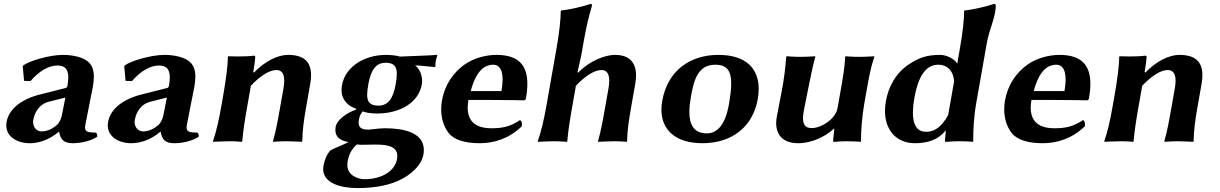

<svg xmlns="http://www.w3.org/2000/svg" viewBox="-20 -718 6203 976"><path d="M312.3 -222 293.9 -129C291.6 -116 279.3 -91.1 271 -84C243.9 -61 219 -50 191 -50C164.4 -50 148.2 -73.6 148.2 -97.8C148.2 -100.8 148.5 -103.9 149 -107C155.4 -143.1 176.1 -187.8 228.6 -201ZM413.3 -80C418.4 -109 450.1 -266 452 -277C455.4 -296.2 457.1 -313.1 457.1 -327.9C457.1 -359.6 449.4 -382.2 433.5 -399.1C406.9 -427.5 348.7 -439 300.6 -439C228.6 -439 126.9 -407 99.2 -386L95.5 -382L102.3 -307L135.1 -306C178 -356 227.1 -385 272.1 -385C307 -385 327.2 -369.3 327.2 -324.1C327.2 -312.5 325.9 -298.8 323.1 -283C321.8 -276 318.1 -272 315 -271L192.5 -240C92.4 -217 25.4 -166 13.5 -98C12.4 -92 11.9 -86.2 11.9 -80.6C11.9 -22.5 67.5 10 131.4 10C170.5 10 225.7 -3 278.6 -48H280.6C287.4 -7 306.4 10 349.4 10C388.5 10 440.2 0 474.2 -23C474.5 -31.7 473.1 -39 467.9 -44C432.4 -44 412.3 -46.4 412.3 -70C412.3 -73 412.6 -76.3 413.3 -80Z M828.3 -222 809.9 -129C807.6 -116 795.3 -91.1 787 -84C759.9 -61 735 -50 707 -50C680.4 -50 664.2 -73.6 664.2 -97.8C664.2 -100.8 664.5 -103.9 665 -107C671.4 -143.1 692.1 -187.8 744.6 -201ZM929.3 -80C934.4 -109 966.1 -266 968 -277C971.4 -296.2 973.1 -313.1 973.1 -327.9C973.1 -359.6 965.4 -382.2 949.5 -399.1C922.9 -427.5 864.7 -439 816.6 -439C744.6 -439 642.9 -407 615.2 -386L611.5 -382L618.3 -307L651.1 -306C694 -356 743.1 -385 788.1 -385C823 -385 843.2 -369.3 843.2 -324.1C843.2 -312.5 841.9 -298.8 839.1 -283C837.8 -276 834.1 -272 831 -271L708.5 -240C608.4 -217 541.4 -166 529.5 -98C528.4 -92 527.9 -86.2 527.9 -80.6C527.9 -22.5 583.5 10 647.4 10C686.5 10 741.7 -3 794.6 -48H796.6C803.4 -7 822.4 10 865.4 10C904.5 10 956.2 0 990.2 -23C990.5 -31.7 989.1 -39 983.9 -44C948.4 -44 928.3 -46.4 928.3 -70C928.3 -73 928.6 -76.3 929.3 -80Z M1537.3 -180 1556.9 -291C1559.8 -307.5 1561.2 -322.4 1561.2 -335.9C1561.2 -408.4 1519.9 -439 1444 -439C1393 -439 1327.5 -408 1271.1 -349L1267.4 -352C1271.4 -374.8 1277.5 -416.5 1277.5 -425C1277.5 -431.9 1276.6 -435 1270.3 -435C1251.6 -432.1 1219.3 -431 1189.2 -431C1171.1 -431 1153.8 -431.4 1140.7 -432L1138.2 -429C1138.4 -386.3 1128.2 -309.7 1115 -235L1105.3 -180C1092.1 -105 1080.5 -53.5 1062.6 0L1064 3C1064 3 1111.6 0 1146.6 0C1180.9 0 1208 3 1208 3L1211.6 0C1216.6 -57 1223.9 -104 1237.3 -180L1255.3 -282C1302.1 -332 1349.4 -362 1385.4 -362C1406.9 -362 1424.8 -349.4 1424.8 -307.5C1424.8 -296.7 1423.6 -284 1421 -269L1405.3 -180C1392.1 -105 1382.9 -53 1367.6 0L1369 3C1369 3 1401.6 0 1436.6 0C1470.6 0 1514 3 1514 3L1516.6 0C1517.6 -57 1523.9 -104 1537.3 -180Z M2124.2 -289C2125.2 -294.7 2125.7 -300.5 2125.7 -306.4C2125.7 -336.5 2113.1 -368.1 2090.2 -385.6C2119.9 -385.1 2155.4 -379.4 2189.8 -377L2193.3 -380C2192.9 -389 2193.5 -398 2195 -407C2196.6 -416 2199.6 -427 2203.2 -436L2200.7 -439C2152.2 -434.9 2088.8 -434.3 2013.5 -430.4C1996.6 -436 1964.2 -439 1942.7 -439C1834.7 -439 1735.5 -381 1718.5 -285C1717 -276.1 1716.2 -267.8 1716.2 -260.3C1716.2 -220.3 1736.1 -198.1 1755 -183C1768 -172.6 1791.4 -165 1791.4 -165L1788.5 -160C1741.3 -145 1692.1 -106.8 1686.3 -74C1685.3 -68.2 1684.8 -62.6 1684.8 -57.4C1684.8 -24.7 1705.1 -3.3 1751.6 4C1727.6 17.6 1686.6 32 1660.2 46C1639.3 68 1628.8 99.2 1624.4 124C1623.3 130.1 1622.8 135.8 1622.8 141.3C1622.8 214.6 1714.3 238 1797.3 238C1862.6 238 1939.8 230.2 2005.4 200.5C2069.5 171.5 2122.9 121.4 2132.3 68C2133.8 59.6 2134.5 51.8 2134.5 44.4C2134.5 -48.8 2022.2 -66 1936.9 -66C1919.9 -66 1896.6 -64 1873 -61C1858.9 -60 1858.7 -59 1853.7 -59C1828.7 -59 1802.9 -63 1802.9 -94.2C1802.9 -98 1803.3 -102.3 1804.1 -107C1807 -123.1 1809.6 -135 1823.6 -152C1836.8 -146 1863 -141 1897.1 -141C2013.1 -141 2107.8 -195.9 2124.2 -289ZM1991.1 -288C1978.5 -217 1952.2 -181 1904.2 -181C1860.7 -181 1846.4 -199.3 1846.4 -236.2C1846.4 -251.1 1848.7 -269 1852.4 -290C1864.1 -356 1887.6 -399 1939.6 -399C1982.5 -399 1997.1 -380.6 1997.1 -342.7C1997.1 -327.6 1994.8 -309.4 1991.1 -288ZM1794.5 16C1800.7 16.8 1808.1 18 1817.1 18C1846.6 18 1873.5 17 1887.3 17C1938.8 17 1999.7 21.1 1999.7 75.5C1999.7 80.3 1999.2 85.4 1998.2 91C1987.5 152 1919.2 193 1833.2 193C1802.1 193 1745.5 175.4 1745.5 120.1C1745.5 115 1745.9 109.7 1746.9 104C1752.8 70.9 1763.7 43 1794.5 16Z M2373.1 -255C2385.3 -304 2403.6 -338.8 2422 -359C2437.7 -376.3 2459.5 -389 2487.8 -389C2518.3 -389 2534.9 -363 2534.9 -313.4C2534.9 -296.6 2533 -277.1 2529.1 -255ZM2622 -107C2568.9 -69.5 2519.8 -66 2477.8 -66C2429.2 -66 2395.1 -79.1 2375.9 -105C2363.6 -121.6 2357.4 -143.4 2357.4 -170.4C2357.4 -182.6 2358.7 -195.8 2361.2 -210H2460.7C2560.7 -210 2645.9 -208 2645.9 -208L2652.9 -214C2657.8 -241.5 2660.7 -267.8 2660.7 -292.1C2660.7 -378.2 2623.7 -439 2503.6 -439C2448.6 -439 2385.7 -421.7 2340.3 -389C2284.7 -349 2241.1 -288.9 2226.5 -206C2224 -191.6 2222.7 -177.1 2222.7 -162.7C2222.7 -117.9 2235.1 -74.5 2260.6 -42C2288.5 -6.5 2344.4 10 2419.4 10C2491.4 10 2567 -13 2632.6 -76C2633.1 -78.8 2633.3 -81.8 2633.3 -84.8C2633.3 -95.9 2629.9 -107 2622 -107Z M2809.3 -474 2757.5 -180C2744.2 -105 2731.7 -53.5 2713.7 0L2714.2 3C2714.2 3 2759.7 0 2794.7 0C2829 0 2861.2 3 2861.2 3L2863.7 0C2868.8 -57 2876.1 -104 2889.5 -180L2907.5 -282C2954.3 -332 3001.6 -362 3037.6 -362C3059 -362 3077 -349.4 3077 -307.5C3077 -296.7 3075.8 -284 3073.2 -269L3057.5 -180C3044.2 -105 3035.1 -53 3019.7 0L3020.2 3C3020.2 3 3069.7 0 3104.7 0C3138.7 0 3165.2 3 3165.2 3L3167.7 0C3168.8 -57 3176.1 -104 3189.5 -180L3209 -291C3211.8 -306.5 3213.2 -321.1 3213.2 -334.5C3213.2 -399.3 3180.6 -439 3106.1 -439C3055.1 -439 2975.7 -408 2919.3 -349L2915.6 -351L2935 -438L2945.9 -500C2959.1 -575 2970.5 -626.7 2989 -688C2990.3 -695 2988.1 -698 2981.8 -698C2954.9 -688 2874 -668 2833 -665L2830.5 -662C2830.6 -619.3 2822.7 -550 2809.3 -474Z M3346.3 -205C3343.6 -189.4 3342.2 -174.6 3342.2 -160.4C3342.2 -53.9 3418.9 10 3550.4 10C3703.4 10 3807.5 -75.8 3831.9 -214C3835.1 -231.8 3836.7 -249.1 3836.7 -265.6C3836.7 -366 3776.7 -439 3631.6 -439C3488.6 -439 3373.7 -360 3346.3 -205ZM3615.8 -389C3674.7 -389 3697 -358.7 3697 -293.8C3697 -265.1 3692.7 -229.6 3685.2 -187C3664.9 -72 3618.2 -40 3573.2 -40C3502.2 -40 3484.2 -91.7 3484.2 -149C3484.2 -175.7 3488.1 -203.6 3492.4 -228C3507.7 -315 3529.8 -389 3615.8 -389Z M4219.1 -64H4221.1L4214.8 0C4214.4 2 4217.3 3 4223.3 3C4236.9 1.3 4266.8 0 4281.3 0C4293.9 0 4341.6 1 4354.3 3L4356.8 0C4356.8 -2 4356.8 -4 4356.8 -6.1C4356.8 -49.8 4361 -120.4 4373.6 -192L4383.7 -249C4396.9 -324 4406.1 -376 4424.4 -429L4424 -432C4424 -432 4381.4 -429 4346.4 -429C4312.4 -429 4279 -432 4279 -432L4276.4 -429C4273.6 -373 4265.1 -325 4251.7 -249L4237.6 -169C4227.4 -111 4152.4 -67 4107.6 -67C4083.9 -67 4061.9 -73.3 4061.9 -116.5C4061.9 -127.9 4063.4 -141.9 4066.8 -159L4084.7 -249C4099.6 -324 4110.4 -377.5 4124.4 -429L4124 -432C4124 -432 4083.4 -429 4048.4 -429C4014.4 -429 3979 -432 3979 -432L3976.4 -429C3972.4 -372 3966.6 -321 3952.7 -249L3929 -126C3926.8 -114.5 3925.6 -103.1 3925.6 -92.1C3925.6 -36.6 3955.5 10 4038 10C4079 10 4152.5 -4 4219.1 -64Z M4799.8 -133C4764 -69 4728.3 -48 4687.8 -48C4646.5 -48 4620.7 -76.1 4620.7 -145.2C4620.7 -166.5 4623.1 -191.6 4628.3 -221C4652.1 -356 4701.5 -389 4749.9 -389C4796.9 -389 4828.4 -354.5 4829.8 -303ZM4785.9 -54H4787.9L4783.3 0C4783 2 4785.8 3 4791.8 3C4805.4 1.3 4841.3 0 4855.8 0C4868.4 0 4912.2 1 4924.8 3L4927.3 0C4927.3 -3.2 4927.3 -6.6 4927.3 -10.2C4927.3 -54.1 4930 -122.6 4942.2 -192L4996.5 -500C5008.8 -569.7 5041.9 -631.4 5041.9 -690.3C5041.9 -695.7 5038 -698 5032.4 -698C5005.6 -688 4924.6 -668 4883.6 -665L4881.1 -662C4881.2 -619.3 4873.3 -550 4859.9 -474L4845.8 -394C4831.6 -421 4788.2 -439 4759.7 -439C4692.7 -439 4654.3 -425.8 4602.5 -392.5C4532.6 -347.5 4495.8 -274.9 4483.1 -203C4480.2 -186.1 4478.7 -169.8 4478.7 -154.3C4478.7 -56.9 4535.8 10 4631.6 10C4694.6 10 4750.7 -7.5 4785.9 -54Z M5235.1 -255C5247.3 -304 5265.6 -338.8 5284 -359C5299.7 -376.3 5321.5 -389 5349.8 -389C5380.3 -389 5396.9 -363 5396.9 -313.4C5396.9 -296.6 5395 -277.1 5391.1 -255ZM5484 -107C5430.9 -69.5 5381.8 -66 5339.8 -66C5291.2 -66 5257.1 -79.1 5237.9 -105C5225.6 -121.6 5219.4 -143.4 5219.4 -170.4C5219.4 -182.6 5220.7 -195.8 5223.2 -210H5322.7C5422.7 -210 5507.9 -208 5507.9 -208L5514.9 -214C5519.8 -241.5 5522.7 -267.8 5522.7 -292.1C5522.7 -378.2 5485.7 -439 5365.6 -439C5310.6 -439 5247.7 -421.7 5202.3 -389C5146.7 -349 5103.1 -288.9 5088.5 -206C5086 -191.6 5084.7 -177.1 5084.7 -162.7C5084.7 -117.9 5097.1 -74.5 5122.6 -42C5150.5 -6.5 5206.4 10 5281.4 10C5353.4 10 5429 -13 5494.6 -76C5495.1 -78.8 5495.3 -81.8 5495.3 -84.8C5495.3 -95.9 5491.9 -107 5484 -107Z M6068.3 -180 6087.9 -291C6090.8 -307.5 6092.2 -322.4 6092.2 -335.9C6092.2 -408.4 6050.9 -439 5975 -439C5924 -439 5858.5 -408 5802.1 -349L5798.4 -352C5802.4 -374.8 5808.5 -416.5 5808.5 -425C5808.5 -431.9 5807.6 -435 5801.3 -435C5782.6 -432.1 5750.3 -431 5720.2 -431C5702.1 -431 5684.8 -431.4 5671.7 -432L5669.2 -429C5669.4 -386.3 5659.2 -309.7 5646 -235L5636.3 -180C5623.1 -105 5611.5 -53.5 5593.6 0L5595 3C5595 3 5642.6 0 5677.6 0C5711.9 0 5739 3 5739 3L5742.6 0C5747.6 -57 5754.9 -104 5768.3 -180L5786.3 -282C5833.1 -332 5880.4 -362 5916.4 -362C5937.9 -362 5955.8 -349.4 5955.8 -307.5C5955.8 -296.7 5954.6 -284 5952 -269L5936.3 -180C5923.1 -105 5913.9 -53 5898.6 0L5900 3C5900 3 5932.6 0 5967.6 0C6001.6 0 6045 3 6045 3L6047.6 0C6048.6 -57 6054.9 -104 6068.3 -180Z"/></svg>

Font: Linux Biolinum O 
Style: Bold Italic
Weight: 700
Designer: Philipp H. Poll
Foundry: Philipp H. Poll
Version: Version 1.3.2